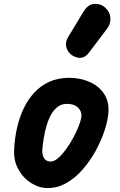

<svg xmlns="http://www.w3.org/2000/svg" viewBox="-20 -947 610 977"><path d="M222.5 10Q179.5 10 139 -15.2Q98.5 -40.5 73.8 -84.8Q49 -129 52 -186Q54.5 -242 66.5 -295.5Q78.5 -349 100.5 -395.2Q122.5 -441.5 155.2 -476.5Q188 -511.5 231.8 -531.2Q275.5 -551 331.5 -551Q390 -551 438 -529.2Q486 -507.5 512 -465.8Q538 -424 530.5 -364Q526.5 -324.5 509.5 -275.2Q492.5 -226 464.8 -176Q437 -126 400 -83.8Q363 -41.5 318 -15.8Q273 10 222.5 10ZM238 -125Q255 -125 274.8 -141.8Q294.5 -158.5 314.5 -185.5Q334.5 -212.5 351.5 -243.5Q368.5 -274.5 380 -303.8Q391.5 -333 394 -353.5Q397.5 -379 377.8 -398.8Q358 -418.5 320 -418.5Q294 -418.5 274.5 -404.2Q255 -390 241 -365.5Q227 -341 217.8 -310.2Q208.5 -279.5 203 -246.2Q197.5 -213 195 -182Q194.5 -168 198.5 -154.8Q202.5 -141.5 212.2 -133.2Q222 -125 238 -125ZM349.5 -664Q326.5 -678 318.2 -704.2Q310 -730.5 326.5 -758L403.5 -885.5Q427.5 -925.5 460.2 -927.2Q493 -929 516 -907.5Q539.5 -886.5 541.8 -856.5Q544 -826.5 525.5 -802L433 -679.5Q414.5 -655 392.8 -653Q371 -651 349.5 -664Z"/></svg>

Font: Edu NSW ACT Cursive
Style: Regular
Weight: 400
Designer: Tina and Corey Anderson, Eben Sorkin, Mirko Velimirovic
Foundry: Sorkin Type Co.
Version: Version 2.000